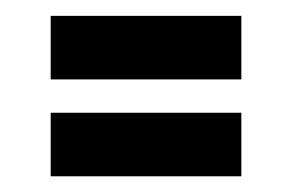

<svg xmlns="http://www.w3.org/2000/svg" viewBox="-20 -376 368 242"><path d="M43.9 -233.9H284.2V-153.8H43.9ZM43.9 -356H284.2V-275.9H43.9Z"/></svg>

Font: OSP-DIN
Style: DIN
Weight: 500
Width: 3
Version: Version 001.000